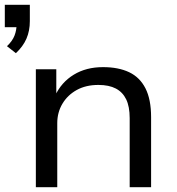

<svg xmlns="http://www.w3.org/2000/svg" viewBox="-43 -778 736 798"><path d="M23 -557 -14 -586Q9 -608 17.5 -630.5Q26 -653 26 -677L46 -665H-23V-758H81V-690Q81 -650 67 -617.5Q53 -585 23 -557ZM106 0V-490H191V-380H186Q212 -436 263.5 -467.5Q315 -499 385 -499Q449 -499 493.5 -478Q538 -457 561.5 -411Q585 -365 585 -291V0H496V-287Q496 -335 481.5 -365Q467 -395 438.5 -410Q410 -425 366 -425Q314 -425 276 -404Q238 -383 216.5 -347Q195 -311 195 -266V0Z"/></svg>

Font: Nunito Sans 10pt SemiExpanded
Style: Regular
Weight: 400
Width: 6
Designer: Vernon Adams
Foundry: Vernon Adams
Version: Version 3.101;gftools[0.9.27]